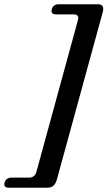

<svg xmlns="http://www.w3.org/2000/svg" viewBox="-99 -752 504 901"><path d="M72 54 266.5 -657Q274.5 -684.5 246.5 -684.5H164.5Q137.5 -684.5 144 -708.5Q150.5 -732 177 -732H360Q393.5 -732 383 -694.5L167.5 92Q157 129 124 129H-56.5Q-84 129 -77.5 105Q-71 81.5 -44 81.5H37Q64.5 81.5 72 54Z"/></svg>

Font: Fraunces 72pt Soft SemiBold
Style: Italic
Weight: 600
Italic angle: -16°
Version: Version 1.000;[b76b70a41]